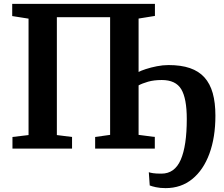

<svg xmlns="http://www.w3.org/2000/svg" viewBox="-20 -763 1152 986"><path d="M830.4 203.1Q802.4 203.1 780.4 198.3Q758.5 193.5 748.9 189.3L744.2 121.4Q751.6 124.1 766.3 126.4Q780.9 128.7 809.2 128.7Q877.1 128.7 908.2 57.3Q939.2 -14.1 939.2 -151.8Q939.2 -257.1 910.9 -304.6Q882.6 -352.1 810.8 -352.1Q770.6 -352.1 740.2 -343.4Q709.8 -334.7 689.3 -323.3V-392.3Q702.7 -399.8 728.6 -408.2Q754.5 -416.7 785.5 -422.8Q816.5 -428.9 845.3 -428.9Q909.6 -428.9 955.3 -413.3Q1000.9 -397.6 1029.9 -365.5Q1058.8 -333.3 1072.5 -284.6Q1086.2 -235.8 1086.2 -169.1Q1086.2 -57.6 1055.4 26.1Q1024.6 109.9 967.3 156.5Q909.9 203.1 830.4 203.1ZM42.7 -743H775.6V-681.2L691.7 -667.7V-70.4L775 -59.6V0H468.6V-59.6L545.5 -70.4V-674.8H272V-69.4L350 -59.6V0H44V-59.6L126.6 -69.4V-667.3L42.7 -680.5Z"/></svg>

Font: Merriweather 7pt Light
Style: Regular
Weight: 300
Designer: Eben Sorkin
Foundry: Eben Sorkin
Version: Version 2.200;gftools[0.9.31]